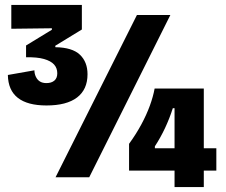

<svg xmlns="http://www.w3.org/2000/svg" viewBox="-20 -721 919 781"><path d="M169 -292Q92 -292 52.5 -323Q13 -354 12 -416L120 -435Q120 -421 126 -408.5Q132 -396 142.5 -389.5Q153 -383 169 -383Q189 -383 201 -393Q213 -403 213 -423Q213 -444 200 -458.5Q187 -473 159 -481Q131 -489 86 -488V-536L191 -600V-606L26 -604V-701H313V-601L205 -535V-529Q274 -528 305 -498.5Q336 -469 336 -419Q336 -357 293.5 -324.5Q251 -292 169 -292ZM206 0 537 -660H673L343 0ZM505 -27V-136Q534 -176 555 -215Q576 -254 589.5 -291Q603 -328 609 -361H809V40H690V-281H683Q670 -240 651.5 -200.5Q633 -161 610 -126V-118H860V-27Z"/></svg>

Font: Bricolage Grotesque 72pt SemiCondensed
Style: Bold
Weight: 700
Width: 4
Designer: Mathieu Triay
Foundry: Atelier Triay
Version: Version 1.001;gftools[0.9.33.dev8+g029e19f]